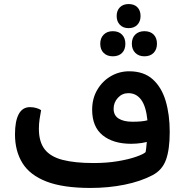

<svg xmlns="http://www.w3.org/2000/svg" viewBox="-20 -912 918 948"><path d="M442 -107Q507 -107 561 -116Q615 -125 652 -138Q689 -151 699 -161Q702 -177 704 -203Q704 -207 705 -211Q693 -208 680 -206Q653 -202 628 -202Q539 -202 487 -244Q435 -286 435 -370Q435 -426 460.5 -469Q486 -512 527.5 -536Q569 -560 618 -560Q690 -560 734 -520.5Q778 -481 798 -413.5Q818 -346 818 -261Q818 -174 799.5 -123Q781 -72 733 -47Q674 -16 594.5 0Q515 16 427 16Q292 16 210 -15.5Q128 -47 91 -106.5Q54 -166 54 -249Q54 -314 72.5 -348.5Q91 -383 128 -383Q145 -383 160 -378.5Q175 -374 183 -368Q179 -348 175.5 -324Q172 -300 172 -276Q172 -212 200.5 -175Q229 -138 289.5 -122.5Q350 -107 442 -107ZM638 -311Q656 -311 674.5 -312.5Q693 -314 708 -318Q701 -387 677 -419.5Q653 -452 614 -452Q583 -452 562 -429Q541 -406 541 -375Q541 -342 566 -326.5Q591 -311 633 -311Q635 -311 638 -311ZM615 -773Q588 -773 572 -789.5Q556 -806 556 -833Q556 -860 572 -876Q588 -892 615 -892Q643 -892 658.5 -876Q674 -860 674 -833Q674 -806 658 -789.5Q642 -773 615 -773ZM537 -634Q509 -634 492 -650.5Q475 -667 475 -696Q475 -724 492 -741Q509 -758 537 -758Q566 -758 582.5 -741Q599 -724 599 -696Q599 -667 582.5 -650.5Q566 -634 537 -634ZM693 -634Q665 -634 648 -651Q631 -668 631 -696Q631 -725 648 -741.5Q665 -758 693 -758Q722 -758 738.5 -741.5Q755 -725 755 -696Q755 -668 738.5 -651Q722 -634 693 -634Z"/></svg>

Font: Baloo Bhaijaan 2 SemiBold
Style: Regular
Weight: 600
Designer: Sanskriti Dholi, Noopur Datye and Ek Type
Foundry: Ek Type
Version: Version 1.700